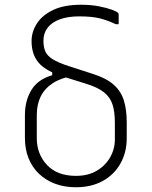

<svg xmlns="http://www.w3.org/2000/svg" viewBox="-20 -779 640 809"><path d="M322 -759Q363 -759 396.5 -752.5Q430 -746 451.5 -738Q473 -730 477 -725Q479 -723 479.5 -721Q480 -719 480 -717Q480 -707 480 -697Q480 -687 480 -677H468Q432 -694 399 -702Q366 -710 313 -710Q266 -710 232 -697.5Q198 -685 180.5 -662Q163 -639 163 -607Q163 -581 171 -562.5Q179 -544 202 -529.5Q225 -515 268 -501L370 -468Q427 -450 458 -423Q489 -396 501.5 -357Q514 -318 514 -262V-197Q514 -137 487.5 -90Q461 -43 413 -16.5Q365 10 300 10Q251 10 211.5 -5Q172 -20 143.5 -47.5Q115 -75 100 -113Q85 -151 85 -197V-294Q85 -355 112.5 -400Q140 -445 200 -462V-486L290 -460Q237 -451 202.5 -428.5Q168 -406 151.5 -372.5Q135 -339 135 -294V-197Q135 -130 178 -84Q221 -38 300 -38Q351 -38 387.5 -59.5Q424 -81 444 -116Q464 -151 464 -192V-262Q464 -308 454 -339Q444 -370 417 -391Q390 -412 340 -427L247 -456Q172 -480 142.5 -515Q113 -550 113 -606Q113 -645 135.5 -680Q158 -715 204 -737Q250 -759 322 -759Z"/></svg>

Font: Recursive Sans Linear Light
Style: Regular
Weight: 300
Version: Version 1.085